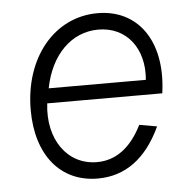

<svg xmlns="http://www.w3.org/2000/svg" viewBox="-44 -560 620 620"><g transform="rotate(-5 266.0 -250.0)"><path d="M249 16C338 16 407 -34 454 -135L397 -145C361 -73 312 -37 251 -37C155 -37 93 -124 107 -240H480L481 -248C501 -408 425 -516 294 -516C154 -516 52 -393 52 -223C52 -77 128 16 249 16ZM431 -288H116C137 -396 205 -463 292 -463C382 -463 440 -391 431 -288Z"/></g></svg>

Font: Uncut Sans Light Italic
Style: Regular
Weight: 300
Italic angle: -11°
Designer: Kasper Nordkvist
Foundry: UNCUT.wtf
Version: Version 1.304;Glyphs 3.2 (3246)